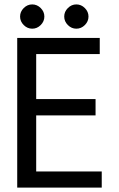

<svg xmlns="http://www.w3.org/2000/svg" viewBox="-20 -866 540 870"><path d="M441 -16H58V-694H432V-621H144V-417H413V-343H144V-89H441ZM126 -846Q148 -846 164.5 -829.5Q181 -813 181 -791Q181 -769 164.5 -752.5Q148 -736 126 -736Q104 -736 87.5 -752.5Q71 -769 71 -791Q71 -813 87.5 -829.5Q104 -846 126 -846ZM326 -846Q348 -846 364.5 -829.5Q381 -813 381 -791Q381 -769 364.5 -752.5Q348 -736 326 -736Q304 -736 287.5 -752.5Q271 -769 271 -791Q271 -813 287.5 -829.5Q304 -846 326 -846Z"/></svg>

Font: D2Coding
Style: Regular
Weight: 400
Monospace: yes
Designer: Yong-Rak Park; Jeong-Hwan Yoon; Sang-Min Lee;
Foundry: NHN Corporation
Version: Version 1.3.2; Build 20180524